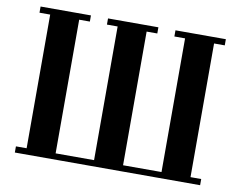

<svg xmlns="http://www.w3.org/2000/svg" viewBox="-76 -795 1125 898"><g transform="rotate(10 486.5 -346.5)"><path d="M46.9 0V-29.3H97.7V-664.1H46.9V-693.4H286.1V-664.1H235.4V-29.3H418V-664.1H367.2V-693.4H606.4V-664.1H555.7V-29.3H738.3V-664.1H687.5V-693.4H926.8V-664.1H876V-29.3H926.8V0Z"/></g></svg>

Font: Monomakh Unicode TT
Style: Medium
Weight: 500
Designer: Alexey Kryukov, Aleksandr Andreev
Version: Version 1.1